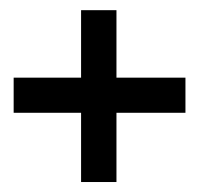

<svg xmlns="http://www.w3.org/2000/svg" viewBox="-20 -496 395 381"><path d="M348 -341.9V-272.2H211.1V-134.8H140.9V-272.2H7.1V-341.9H140.9V-475.8H211.1V-341.9Z"/></svg>

Font: Myanmar KatKuu
Style: Regular
Weight: 400
Designer: Khon Soe Zaw Thu
Foundry: MPUA
Version: Version 1.00 September 13, 2016, initial release